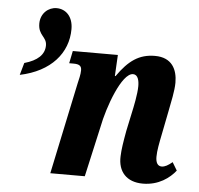

<svg xmlns="http://www.w3.org/2000/svg" viewBox="-52 -768 864 832"><g transform="rotate(5 380.0 -352.5)"><path d="M27 -413C161 -441 233 -526 233 -630C233 -684 202 -715 161 -715C126 -715 92 -687 92 -642C92 -590 129 -588 129 -550C129 -510 99 -482 42 -466ZM599 10C668 10 715 -26 741 -59L720 -94C702 -79 688 -71 674 -71C657 -71 648 -85 648 -111C648 -138 655 -172 663 -212L683 -313C690 -350 702 -402 702 -438C702 -495 678 -546 604 -546C535 -546 490 -514 441 -444H438L443 -536H247L236 -482H255C280 -482 290 -475 290 -456C290 -437 284 -416 280 -398L196 0H346L395 -218C412 -307 467 -459 516 -459C538 -459 543 -432 543 -409C543 -375 531 -318 525 -291L508 -211C499 -161 494 -130 493 -100C490 -33 528 10 599 10Z"/></g></svg>

Font: Noto Serif Condensed Extra
Style: Italic
Weight: 800
Width: 3
Italic angle: -12°
Designer: Monotype Design Team
Foundry: Monotype Imaging Inc.
Version: Version 1.901